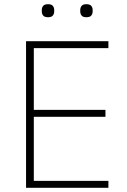

<svg xmlns="http://www.w3.org/2000/svg" viewBox="-20 -894 606 914"><path d="M104 0V-698H496V-665H141V-371H482V-338H141V-33H496V0ZM209 -812Q192 -812 185.5 -820Q179 -828 179 -839V-847Q179 -858 185.5 -866Q192 -874 209 -874Q225 -874 231.5 -866Q238 -858 238 -847V-839Q238 -828 231.5 -820Q225 -812 209 -812ZM391 -812Q375 -812 368.5 -820Q362 -828 362 -839V-847Q362 -858 368.5 -866Q375 -874 391 -874Q408 -874 414.5 -866Q421 -858 421 -847V-839Q421 -828 414.5 -820Q408 -812 391 -812Z"/></svg>

Font: IBM Plex Sans Hebrew ExtraLight
Style: Regular
Weight: 200
Designer: Mike Abbink, Paul van der Laan, Pieter van Rosmalen, Yanek Iontef
Foundry: Bold Monday
Version: Version 1.2